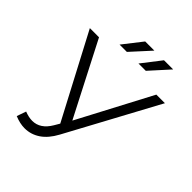

<svg xmlns="http://www.w3.org/2000/svg" viewBox="-245 -1019 1170 1170"><g transform="rotate(45 340.0 -434.0)"><path d="M668 -700 350 -111Q316 -48 270.5 -17.5Q225 13 171 13Q131 13 85 -6L106 -66Q142 -52 172 -52Q241 -52 285 -127L305 -161L21 -700H100L344 -226L594 -700ZM317 -881H396L283 -757H220ZM479 -881H558L446 -757H383Z"/></g></svg>

Font: CMG Sans
Style: Regular
Weight: 400
Designer: Julieta Ulanovsky
Foundry: Julieta Ulanovsky
Version: Version 7.200